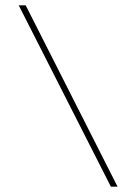

<svg xmlns="http://www.w3.org/2000/svg" viewBox="-20 -651 512 717"><path d="M394 46 50 -631H76L419 46Z"/></svg>

Font: Alumni Sans Thin Thin
Style: Regular
Weight: 250
Version: Version 1.018